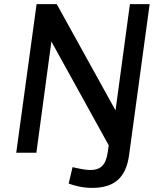

<svg xmlns="http://www.w3.org/2000/svg" viewBox="-20 -743 778 934"><path d="M708 -723H612L542 -206L256 -723H158L59 0H157L230 -541L509 -36L504 -2C495 60 470 84 418 84C394 84 353 75 333 70L314 150C339 159 379 171 428 171C538 171 593 120 608 11Z"/></svg>

Font: United Sans Medium
Style: Italic
Weight: 500
Italic angle: -8°
Designer: Pablo Impallari, Rodrigo Fuenzalida (Modified by Dan O. Williams)
Version: Version 1.000;PS 001.000;hotconv 1.0.88;makeotf.lib2.5.64775